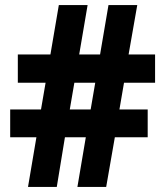

<svg xmlns="http://www.w3.org/2000/svg" viewBox="-20 -734 647 754"><path d="M467 -409 449 -304H560V-195H431L397 0H284L317 -195H235L203 0H90L123 -195H20V-304H141L159 -409H50V-520H178L211 -714H324L291 -520H373L406 -714H519L485 -520H589V-409ZM254 -304H336L354 -409H272Z"/></svg>

Font: Noto Sans Armenian SemiCondensed ExtraBold
Style: Regular
Weight: 800
Width: 4
Designer: Monotype Design Team
Foundry: Monotype Imaging Inc.
Version: Version 2.008; ttfautohint (v1.8.4.7-5d5b)